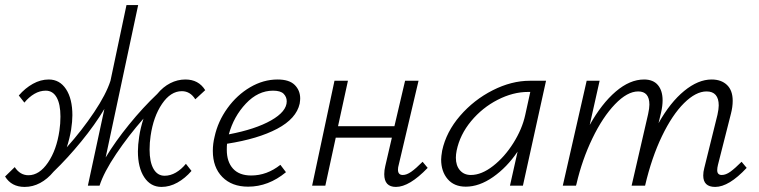

<svg xmlns="http://www.w3.org/2000/svg" viewBox="-26 -731 2987 756"><path d="M782 -376 743 -340Q723 -372 690 -372Q646 -372 612 -322Q578 -272 567 -196Q563 -169 563 -142Q563 -93 578.5 -66Q594 -39 622 -39Q645 -39 666.5 -51.5Q688 -64 706 -86L728 -58Q703 -29 672.5 -12Q642 5 610 5Q567 5 542 -33Q517 -71 517 -135Q517 -160 522 -193Q527 -227 539 -264Q480 -197 431.5 -125Q383 -53 366 0H320L385 -302Q348 -240 294 -174Q240 -108 185 -55Q161 -26 132 -10.5Q103 5 71 5Q19 5 -6 -36L32 -73Q53 -41 86 -41Q129 -41 163 -91Q197 -141 208 -217Q212 -244 212 -272Q212 -321 197 -347.5Q182 -374 154 -374Q131 -374 109.5 -361.5Q88 -349 70 -327L48 -355Q73 -384 103.5 -401Q134 -418 166 -418Q209 -418 234 -380Q259 -342 259 -277Q259 -253 254 -220Q248 -185 237 -151Q297 -218 344.5 -289Q392 -360 409 -413L472 -711H518L390 -111Q428 -174 482.5 -241Q537 -308 593 -361Q616 -389 644.5 -403.5Q673 -418 704 -418Q756 -418 782 -376Z M1156 -343Q1156 -337 1154 -323Q1141 -264 1065.5 -224Q990 -184 868 -165Q867 -157 867 -141Q867 -94 891.5 -67Q916 -40 963 -40Q1025 -40 1078 -82L1100 -53Q1031 4 951 4Q887 4 849.5 -34Q812 -72 812 -137Q812 -165 819 -193Q832 -253 869.5 -305Q907 -357 959 -387.5Q1011 -418 1067 -418Q1113 -418 1134.5 -396.5Q1156 -375 1156 -343ZM1049 -374Q990 -374 942 -323Q894 -272 875 -202Q980 -222 1041.5 -257Q1103 -292 1103 -332Q1103 -349 1091 -361.5Q1079 -374 1049 -374Z M1658 -70Q1586 5 1533 5Q1487 5 1487 -45Q1487 -61 1491 -77L1517 -189H1296L1255 0H1203L1291 -413H1344L1305 -234H1527L1569 -413H1622L1544 -82Q1541 -72 1541 -63Q1541 -42 1560 -42Q1575 -42 1593 -54.5Q1611 -67 1638 -94Z M2124 -413 2033 0H1982L2012 -134Q1970 -72 1915.5 -34Q1861 4 1808 4Q1762 4 1736.5 -26Q1711 -56 1711 -103Q1711 -114 1715 -138Q1731 -212 1785.5 -275Q1840 -338 1914 -375.5Q1988 -413 2060 -413ZM2042 -278 2062 -369H2053Q1994 -369 1933.5 -338Q1873 -307 1829 -254Q1785 -201 1772 -138Q1769 -123 1769 -110Q1769 -79 1785 -60.5Q1801 -42 1828 -42Q1870 -42 1915.5 -77.5Q1961 -113 1995.5 -168Q2030 -223 2042 -278Z M2914 -70Q2844 5 2790 5Q2743 5 2743 -40Q2743 -54 2747 -69L2799 -279Q2804 -302 2804 -316Q2804 -343 2792 -357Q2780 -371 2756 -371Q2714 -371 2667.5 -325Q2621 -279 2580.5 -195Q2540 -111 2514 0H2461L2526 -282Q2531 -305 2531 -319Q2531 -371 2487 -371Q2444 -371 2395.5 -320.5Q2347 -270 2306.5 -186Q2266 -102 2244 -7L2242 0H2190L2284 -413H2335L2296 -239Q2343 -323 2398.5 -370.5Q2454 -418 2510 -418Q2546 -418 2564.5 -396Q2583 -374 2583 -336Q2583 -314 2577 -288L2567 -246Q2613 -328 2668 -373Q2723 -418 2776 -418Q2814 -418 2836.5 -396.5Q2859 -375 2859 -334Q2859 -310 2852 -283L2801 -82Q2798 -70 2798 -61Q2798 -42 2816 -42Q2832 -42 2850 -55Q2868 -68 2894 -94Z"/></svg>

Font: Ysabeau Infant Semilight
Style: Italic
Weight: 300
Italic angle: -12°
Designer: Christian Thalmann (Catharsis Fonts)
Version: Version 0.003